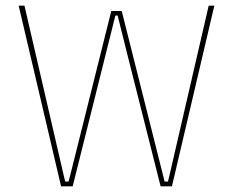

<svg xmlns="http://www.w3.org/2000/svg" viewBox="-20 -659 824 679"><path d="M196 0 46 -639H66.5L205.5 -38L210.5 -17H222.5L228 -38L373.5 -620H410.5L557 -37.5L562 -17H574L579 -37.5L718 -639H738L588 0H548L437.5 -438L396 -604H388L346.5 -438L237 0Z"/></svg>

Font: Anek Gujarati Medium Thin
Style: Regular
Weight: 250
Version: Version 1.003